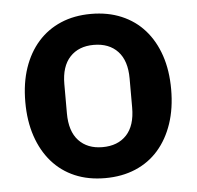

<svg xmlns="http://www.w3.org/2000/svg" viewBox="-44 -579 652 636"><g transform="rotate(-5 281.5 -261.0)"><path d="M281 12Q225 12 180.5 -7Q136 -26 104.5 -62Q73 -98 56 -148.5Q39 -199 39 -262Q39 -325 56 -375Q73 -425 104.5 -460.5Q136 -496 180.5 -515Q225 -534 281 -534Q337 -534 382 -515Q427 -496 458.5 -460.5Q490 -425 507 -375Q524 -325 524 -262Q524 -199 507 -148.5Q490 -98 458.5 -62Q427 -26 382 -7Q337 12 281 12ZM281 -91Q332 -91 361 -122Q390 -153 390 -213V-310Q390 -369 361 -400Q332 -431 281 -431Q231 -431 202 -400Q173 -369 173 -310V-213Q173 -153 202 -122Q231 -91 281 -91Z"/></g></svg>

Font: IBMPlexSans-SemiBold
Style: Regular
Weight: 600
Designer: Mike Abbink, Paul van der Laan, Pieter van Rosmalen
Foundry: Bold Monday
Version: Version 3.1